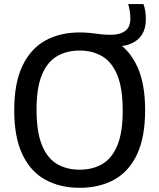

<svg xmlns="http://www.w3.org/2000/svg" viewBox="-20 -908 778 938"><path d="M369 9.5Q273 9.5 201 -30.2Q129 -70 89.2 -154Q49.5 -238 49.5 -370Q49.5 -502 89.5 -586Q129.5 -670 201.2 -709.8Q273 -749.5 369 -749.5Q397.5 -749.5 422 -746.8Q446.5 -744 470.2 -741Q494 -738 520.5 -738Q566 -738 591.5 -756.8Q617 -775.5 617 -817.5Q617 -836 614.2 -852.5Q611.5 -869 606.5 -888H681Q687.5 -869.5 690 -852Q692.5 -834.5 692.5 -813Q692.5 -769.5 674.2 -740Q656 -710.5 622.5 -695.8Q589 -681 543.5 -681L550.5 -702Q615.5 -661 652.2 -579.2Q689 -497.5 689 -370Q689 -237 649.2 -153.2Q609.5 -69.5 537.5 -30Q465.5 9.5 369 9.5ZM369 -79Q433.5 -79 480.8 -107.2Q528 -135.5 553.8 -198.8Q579.5 -262 579.5 -367Q579.5 -475.5 553.5 -539.8Q527.5 -604 480.2 -632.5Q433 -661 369 -661Q305 -661 257.8 -633Q210.5 -605 184.5 -541.8Q158.5 -478.5 158.5 -373Q158.5 -264.5 184.5 -200Q210.5 -135.5 257.8 -107.2Q305 -79 369 -79Z"/></svg>

Font: Encode Sans SC Medium
Style: Regular
Weight: 500
Version: Version 3.002